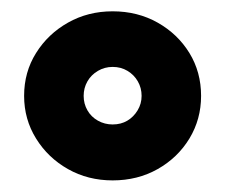

<svg xmlns="http://www.w3.org/2000/svg" viewBox="-20 -574 394 336"><path d="M177.1 -258.3Q134 -258.3 99 -278.1Q63.9 -297.9 43.1 -331.6Q22.2 -365.3 22.2 -406.2Q22.2 -447.9 43.1 -481.2Q63.9 -514.6 99 -534.4Q134 -554.2 177.1 -554.2Q220.8 -554.2 255.9 -534.4Q291 -514.6 311.5 -481.2Q331.9 -447.9 331.9 -406.2Q331.9 -365.3 311.5 -331.6Q291 -297.9 255.9 -278.1Q220.8 -258.3 177.1 -258.3ZM177.1 -356.2Q191.7 -356.2 202.8 -362.8Q213.9 -369.4 220.8 -380.9Q227.8 -392.4 227.8 -406.2Q227.8 -420.1 221.2 -431.6Q214.6 -443.1 203.1 -450Q191.7 -456.9 177.1 -456.9Q163.2 -456.9 151.4 -450Q139.6 -443.1 133 -431.6Q126.4 -420.1 126.4 -406.2Q126.4 -392.4 133 -380.9Q139.6 -369.4 151.4 -362.8Q163.2 -356.2 177.1 -356.2Z"/></svg>

Font: Afacad Flux ExtraBold
Style: Regular
Weight: 800
Designer: Kristian Moeller
Foundry: Dicotype
Version: Version 1.100